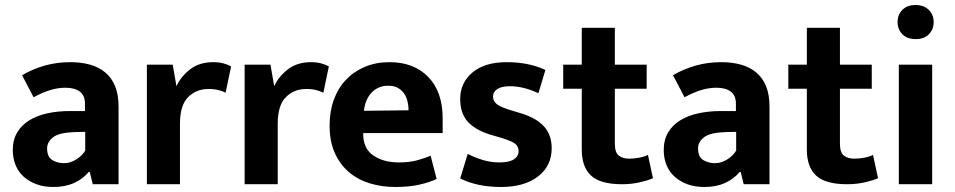

<svg xmlns="http://www.w3.org/2000/svg" viewBox="-20 -735 3811 766"><path d="M68 -435Q111 -460 159 -473.5Q207 -487 261 -487Q304 -487 339.5 -477Q375 -467 400.5 -445.5Q426 -424 439.5 -390.5Q453 -357 453 -310V0H350L338 -49H334Q311 -21 275.5 -5Q240 11 193 11Q154 11 124 -0.5Q94 -12 73 -31.5Q52 -51 41.5 -78Q31 -105 31 -136Q31 -177 48.5 -206.5Q66 -236 97 -255Q128 -274 169.5 -283Q211 -292 259 -292H319V-321Q319 -354 298.5 -369.5Q278 -385 241 -385Q212 -385 181.5 -376Q151 -367 114 -347ZM320 -209 277 -208Q216 -206 192 -187.5Q168 -169 168 -143Q168 -109 188.5 -96.5Q209 -84 235 -84Q261 -84 284.5 -99Q308 -114 320 -134Z M566 0V-477H669L684 -391Q701 -429 738 -458Q775 -487 831 -487Q854 -487 872 -482Q890 -477 902 -470L880 -365Q869 -371 852 -375.5Q835 -380 812 -380Q763 -380 730.5 -347.5Q698 -315 698 -241V0Z M956 0V-477H1059L1074 -391Q1091 -429 1128 -458Q1165 -487 1221 -487Q1244 -487 1262 -482Q1280 -477 1292 -470L1270 -365Q1259 -371 1242 -375.5Q1225 -380 1202 -380Q1153 -380 1120.5 -347.5Q1088 -315 1088 -241V0Z M1746 -204H1429V-200Q1429 -143 1469 -115Q1509 -87 1572 -87Q1612 -87 1642.5 -95Q1673 -103 1698 -114L1722 -21Q1695 -8 1654 1.5Q1613 11 1557 11Q1503 11 1455.5 -3.5Q1408 -18 1372.5 -48Q1337 -78 1316 -124Q1295 -170 1295 -234Q1295 -291 1312 -337.5Q1329 -384 1360.5 -417Q1392 -450 1436 -468.5Q1480 -487 1534 -487Q1631 -487 1688.5 -428Q1746 -369 1746 -263ZM1610 -295Q1610 -314 1605.5 -332Q1601 -350 1591 -363.5Q1581 -377 1566 -385Q1551 -393 1529 -393Q1489 -393 1463 -366Q1437 -339 1432 -293Z M2128 -363Q2069 -391 2014 -391Q1982 -391 1964.5 -380Q1947 -369 1947 -350Q1947 -331 1962.5 -319Q1978 -307 2025 -293L2055 -284Q2117 -266 2149 -232Q2181 -198 2181 -144Q2181 -73 2126.5 -31Q2072 11 1979 11Q1884 11 1816 -23L1846 -121Q1875 -106 1907 -96.5Q1939 -87 1972 -87Q2012 -87 2030.5 -99.5Q2049 -112 2049 -132Q2049 -153 2031 -164.5Q2013 -176 1963 -190L1932 -199Q1872 -219 1844 -252Q1816 -285 1816 -340Q1816 -405 1865 -446Q1914 -487 2002 -487Q2089 -487 2156 -456Z M2560 -381H2433V-161Q2433 -127 2448.5 -114.5Q2464 -102 2490 -102Q2510 -102 2531 -106Q2552 -110 2565 -117L2585 -24Q2568 -16 2534 -8Q2500 0 2462 0Q2375 0 2338 -34.5Q2301 -69 2301 -138V-381H2227V-477H2301V-624H2433V-477H2560Z M2665 -435Q2708 -460 2756 -473.5Q2804 -487 2858 -487Q2901 -487 2936.5 -477Q2972 -467 2997.5 -445.5Q3023 -424 3036.5 -390.5Q3050 -357 3050 -310V0H2947L2935 -49H2931Q2908 -21 2872.5 -5Q2837 11 2790 11Q2751 11 2721 -0.5Q2691 -12 2670 -31.5Q2649 -51 2638.5 -78Q2628 -105 2628 -136Q2628 -177 2645.5 -206.5Q2663 -236 2694 -255Q2725 -274 2766.5 -283Q2808 -292 2856 -292H2916V-321Q2916 -354 2895.5 -369.5Q2875 -385 2838 -385Q2809 -385 2778.5 -376Q2748 -367 2711 -347ZM2917 -209 2874 -208Q2813 -206 2789 -187.5Q2765 -169 2765 -143Q2765 -109 2785.5 -96.5Q2806 -84 2832 -84Q2858 -84 2881.5 -99Q2905 -114 2917 -134Z M3458 -381H3331V-161Q3331 -127 3346.5 -114.5Q3362 -102 3388 -102Q3408 -102 3429 -106Q3450 -110 3463 -117L3483 -24Q3466 -16 3432 -8Q3398 0 3360 0Q3273 0 3236 -34.5Q3199 -69 3199 -138V-381H3125V-477H3199V-624H3331V-477H3458Z M3566 0V-477H3699V0ZM3633 -579Q3599 -579 3580 -598.5Q3561 -618 3561 -647Q3561 -676 3580 -695.5Q3599 -715 3633 -715Q3666 -715 3685.5 -695.5Q3705 -676 3705 -647Q3705 -618 3686 -598.5Q3667 -579 3633 -579Z"/></svg>

Font: Mukta Mahee
Style: Bold
Weight: 700
Designer: Shuchita Grover, Noopur Datye, Girish Dalvi, Yashodeep Gholap
Foundry: Ek Type
Version: Version 2.538;PS 1.000;hotconv 16.6.51;makeotf.lib2.5.65220;